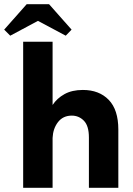

<svg xmlns="http://www.w3.org/2000/svg" viewBox="-57 -900 635 920"><path d="M369 -241Q369 -297 345 -321.5Q321 -346 287 -346Q245 -346 221 -315Q197 -284 195 -239V0H54V-700H195V-397Q216 -429 252 -449Q288 -469 340 -469Q418 -469 464 -421.5Q510 -374 510 -279V0H369V-241ZM178 -880 286 -758 258 -729 125 -800 -8 -729 -37 -758 71 -880Z"/></svg>

Font: Tilda Sans Extra Bold
Style: Regular
Weight: 800
Designer: ParaType Ltd
Foundry: ParaType Ltd
Version: Version 1.009